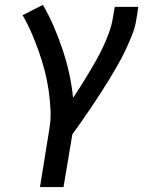

<svg xmlns="http://www.w3.org/2000/svg" viewBox="-20 -548 640 783"><path d="M143 215 180 -14Q188 -57 186 -99Q184 -141 178 -182Q172 -223 161.5 -262.5Q151 -302 137.5 -340Q124 -378 108 -415Q92 -452 72 -486L155 -528Q180 -485 199.5 -439.5Q219 -394 235 -346.5Q251 -299 262 -249.5Q273 -200 278 -149Q295 -174 311 -199.5Q327 -225 342.5 -251Q358 -277 373 -303.5Q388 -330 400.5 -357Q413 -384 423.5 -412Q434 -440 439 -468L448 -520H544L536 -468Q531 -436 518.5 -405Q506 -374 492 -344Q478 -314 461 -284.5Q444 -255 426.5 -226Q409 -197 390.5 -168.5Q372 -140 353 -111.5Q334 -83 314.5 -55.5Q295 -28 275 0L239 215Z"/></svg>

Font: Iosevka SS04 Medium Extended
Style: Italic
Weight: 500
Width: 7
Italic angle: -9°
Monospace: yes
Designer: Belleve Invis
Foundry: Belleve Invis
Version: Version 19.0.0; ttfautohint (v1.8.4)